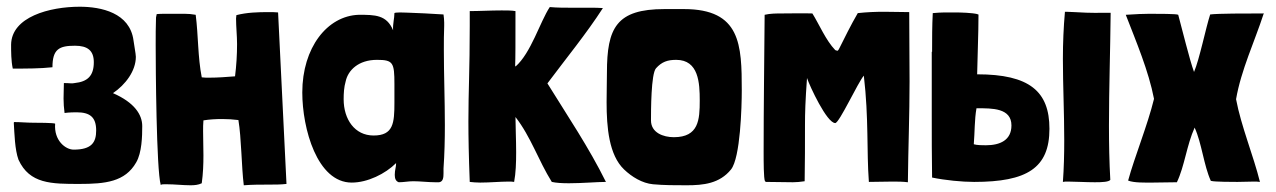

<svg xmlns="http://www.w3.org/2000/svg" viewBox="-20 -541 3794 571"><path d="M316 -264C353 -289 384 -330 384 -372C384 -381 378 -411 377 -421C366 -503 281 -521 217 -521C128 -521 14 -491 13 -408C13 -388 13 -360 18 -337C58 -337 100 -337 136 -341C136 -395 156 -405 203 -405C240 -405 259 -391 259 -356C259 -315 240 -298 202 -294C194 -292 187 -294 170 -294C170 -281 169 -265 169 -248C169 -234 170 -220 172 -205C186 -207 203 -207 208 -207C247 -207 266 -193 266 -153C266 -118 253 -96 199 -96C175 -96 140 -123 144 -173C143 -176 87 -176 79 -176C60 -176 41 -178 22 -178L21 -176C23 -144 24 -96 35 -66C68 6 133 6 216 6C293 6 352 0 385 -58C402 -87 403 -136 403 -166C403 -200 380 -236 316 -264Z M547 10C558 10 570 9 580 4C584 -25 585 -52 585 -79C585 -103 584 -127 584 -151C584 -162 584 -172 585 -183C603 -186 622 -187 641 -187C657 -187 673 -186 689 -184C698 -131 698 -47 705 10C730 8 755 8 780 8C798 8 815 8 832 6L807 -504C798 -505 788 -505 779 -505C747 -505 714 -504 683 -496L682 -486C682 -461 685 -435 685 -410C685 -378 683 -346 679 -314C653 -312 628 -310 602 -310C595 -310 587 -310 580 -311C568 -372 570 -435 562 -497C551 -499 540 -500 529 -500C521 -500 503 -500 486 -500C470 -500 453 -500 446 -499L444 -489C443 -462 443 -434 443 -407C443 -342 445 -38 458 9C461 7 465 7 469 7C471 7 474 7 476 7C500 7 523 10 547 10Z M1026 2C1073 2 1126 -24 1158 -56C1158 -43 1154 -36 1154 -21C1154 -10 1157 -2 1166 1C1181 1 1194 -2 1209 -2C1230 -2 1253 1 1274 1H1286C1298 -1 1299 -13 1299 -26C1299 -30 1299 -35 1299 -40C1302 -83 1303 -126 1303 -169C1303 -244 1300 -318 1300 -393C1300 -417 1300 -440 1301 -464V-474C1301 -482 1300 -490 1299 -498C1256 -501 1224 -502 1201 -503C1196 -503 1181 -504 1169 -504C1160 -504 1153 -503 1153 -502C1153 -486 1148 -472 1149 -451C1130 -497 1095 -497 1047 -497C953 -494 879 -399 879 -266C879 -159 923 2 1026 2ZM1091 -138C1035 -138 1002 -186 1002 -246C1002 -263 1003 -282 1008 -299C1015 -332 1046 -363 1101 -363C1149 -363 1153 -355 1153 -291C1153 -276 1153 -258 1153 -236C1153 -175 1150 -138 1091 -138Z M1608 -293C1664 -368 1724 -441 1773 -517C1762 -518 1748 -518 1732 -518C1717 -518 1700 -518 1683 -518C1660 -518 1637 -518 1615 -520C1586 -476 1559 -383 1513 -343C1513 -345 1512 -346 1512 -345C1513 -366 1513 -412 1513 -508C1502 -510 1487 -510 1472 -510C1440 -510 1404 -508 1377 -508C1377 -493 1377 -479 1377 -465C1377 -331 1373 -272 1373 -180C1373 -133 1374 -78 1377 0C1386 1 1397 2 1408 2C1437 2 1468 -1 1492 -1C1498 -1 1504 -1 1509 0C1514 -26 1515 -57 1515 -88C1515 -127 1513 -166 1513 -193C1559 -134 1581 -64 1621 0C1634 3 1652 4 1672 4C1711 4 1756 0 1782 0C1731 -103 1668 -196 1608 -293Z M2022 10C2072 10 2120 5 2154 -37C2182 -72 2186 -224 2186 -272C2186 -408 2183 -514 2014 -514H1956C1813 -514 1785 -458 1785 -325C1785 -299 1784 -269 1784 -237C1784 -162 1791 -80 1836 -37C1859 -15 1890 4 1922 7C1954 10 1989 10 2022 10ZM1984 -133C1953 -133 1916 -146 1916 -183C1916 -210 1916 -322 1931 -338C1948 -357 1965 -363 1991 -363C2058 -363 2061 -294 2061 -242C2061 -185 2058 -133 1984 -133Z M2338 1C2349 1 2359 0 2373 -2C2374 -58 2374 -113 2374 -169C2374 -205 2375 -240 2380 -309C2388 -285 2439 -175 2464 -175C2476 -175 2532 -297 2549 -316C2564 -188 2557 -93 2564 0C2587 0 2610 -1 2634 -1C2649 -1 2665 -1 2680 1C2681 -99 2685 -199 2685 -299C2685 -367 2684 -437 2684 -505C2659 -505 2634 -506 2609 -506C2584 -506 2558 -505 2531 -502C2510 -466 2491 -427 2477 -399C2476 -397 2473 -390 2470 -390C2469 -390 2465 -392 2464 -392C2436 -421 2416 -469 2396 -501C2367 -502 2336 -501 2306 -501C2289 -501 2271 -501 2254 -497C2253 -363 2251 -225 2251 -91C2251 -59 2251 -11 2255 -2L2258 0C2285 0 2311 1 2338 1Z M3141 0C3144 -1 3150 -1 3157 -1C3177 -1 3209 1 3236 1C3259 1 3277 0 3282 -6C3279 -59 3278 -113 3278 -167C3278 -278 3282 -392 3283 -500V-503H3266C3223 -502 3192 -504 3175 -505C3169 -505 3158 -506 3151 -506C3149 -506 3148 -506 3147 -506V-505C3143 -460 3141 -414 3141 -366C3141 -287 3145 -205 3145 -124C3145 -82 3144 -41 3141 0ZM2877 0C3034 0 3101 -41 3101 -158C3101 -269 3042 -320 2886 -320C2887 -379 2890 -439 2890 -498H2888L2887 -499C2871 -503 2837 -504 2820 -504H2789C2778 -504 2766 -503 2754 -502C2752 -464 2752 -426 2752 -387H2751V-198C2751 -138 2751 -74 2752 -13C2790 -5 2841 0 2877 0ZM2912 -109C2902 -109 2886 -109 2876 -112C2879 -148 2878 -185 2884 -219H2887C2930 -219 2988 -220 2988 -168C2988 -124 2954 -109 2912 -109Z M3407 2 3480 1C3503 -47 3509 -109 3533 -162V-161C3554 -115 3560 -49 3581 -3H3582C3591 0 3649 0 3660 0C3676 0 3694 -1 3709 -1C3716 -1 3720 -1 3727 0C3708 -77 3671 -166 3656 -246C3671 -333 3711 -417 3738 -500C3739 -500 3739 -500 3739 -501H3738C3685 -501 3603 -501 3579 -498C3566 -458 3547 -364 3531 -327C3518 -362 3495 -457 3484 -497C3481 -500 3424 -500 3398 -500C3381 -500 3358 -499 3328 -497C3359 -417 3396 -330 3412 -247C3393 -169 3354 -74 3335 -4C3352 3 3386 2 3407 2Z"/></svg>

Font: HEYCLAY
Style: Regular
Weight: 400
Designer: Marcelo Magalhaes
Foundry: Marcelo Magalhães
Version: Version 1.300;hotconv 1.0.109;makeotfexe 2.5.65596